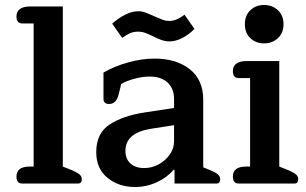

<svg xmlns="http://www.w3.org/2000/svg" viewBox="-20 -736 1229 770"><path d="M46 -28Q46 -68 99 -68H115V-642H69Q46 -642 46 -670Q46 -690 60 -700Q74 -710 99 -710H232V-68L272 -52Q292 -43 300 -35.5Q308 -28 308 -17Q308 0 293 0H69Q46 0 46 -28Z M595 -590Q576 -599 562.5 -604Q549 -609 534 -609Q516 -609 502 -603Q488 -597 470 -584L430 -641Q454 -663 482 -677Q510 -691 534 -691Q549 -691 562.5 -686Q576 -681 598 -671Q621 -661 633 -656.5Q645 -652 659 -652Q687 -652 720 -677L760 -620Q736 -596 710 -583Q684 -570 660 -570Q644 -570 629 -575Q614 -580 595 -590ZM366 -126Q366 -202 420 -237Q474 -272 560 -285L678 -303V-339Q678 -381 652 -405Q626 -429 580 -429Q552 -429 518.5 -420Q485 -411 466 -399L456 -358Q451 -338 441.5 -328.5Q432 -319 417 -319Q406 -319 400.5 -324.5Q395 -330 395 -338V-445Q438 -470 493 -485.5Q548 -501 600 -501Q687 -501 741 -458.5Q795 -416 795 -336V-65L827 -52Q847 -43 855 -35.5Q863 -28 863 -17Q863 0 848 0H680V-55H676Q650 -24 608.5 -5Q567 14 521 14Q457 14 411.5 -22.5Q366 -59 366 -126ZM678 -169V-234L582 -219Q483 -202 483 -131Q483 -99 503 -80.5Q523 -62 558 -62Q589 -62 616.5 -77Q644 -92 661 -116.5Q678 -141 678 -169Z M962 -639Q962 -674 984 -695Q1006 -716 1039 -716Q1072 -716 1094.5 -695Q1117 -674 1117 -639Q1117 -604 1094.5 -583Q1072 -562 1039 -562Q1006 -562 984 -583Q962 -604 962 -639ZM914 -28Q914 -68 967 -68H983V-423H937Q914 -423 914 -451Q914 -471 928 -481Q942 -491 967 -491H1100V-68L1140 -52Q1160 -43 1168 -35.5Q1176 -28 1176 -17Q1176 0 1161 0H937Q914 0 914 -28Z"/></svg>

Font: MaitreeSemiBold
Style: Regular
Weight: 600
Designer: CadsonDemak Team
Foundry: CadsonDemak
Version: Version 1.000